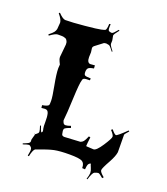

<svg xmlns="http://www.w3.org/2000/svg" viewBox="-146 -951 877 1011"><g transform="rotate(20 292.0 -445.5)"><path d="M298.8 -850.1 297.9 -835.9Q297.9 -819.8 300.3 -816.2Q302.7 -812.5 308.1 -811Q313.5 -809.6 316.4 -809.3Q319.3 -809.1 321.3 -809.6Q328.1 -811 349.1 -836.9L354 -834Q331.1 -806.2 331.1 -798.8L335.9 -772.9Q335.9 -762.2 335.4 -754.2Q335 -746.1 356.9 -719.2L354 -715.8Q338.4 -735.8 333.3 -740.5Q328.1 -745.1 322.8 -745.1L311 -747.1Q307.6 -747.1 299.8 -745.1L254.9 -710.9Q249 -705.1 249 -699.2L252 -675.8L251 -648.9Q251 -632.3 256.1 -624.3Q261.2 -616.2 270.3 -616.2Q279.3 -616.2 294.9 -618.2L295.9 -601.1Q271 -597.2 264.9 -589.8Q258.8 -582.5 258.8 -568.4Q258.8 -554.2 264.9 -550.3Q271 -546.4 297.9 -545.9L296.9 -535.2Q271.5 -535.2 264.6 -532Q257.8 -528.8 256.8 -520Q250.5 -502.9 246.8 -414.8Q243.2 -326.7 238.8 -290Q238.8 -287.6 242.9 -278.3Q247.1 -269 256.8 -269Q266.6 -269 285.6 -275.9L289.1 -265.1Q258.3 -254.9 254.9 -247.1Q253.9 -244.1 253.9 -236.8L256.8 -220.2Q258.3 -209 272.9 -209L360.8 -213.9Q370.6 -217.3 376.7 -224.6Q382.8 -231.9 393.1 -255.9L401.9 -253.9Q397 -212.9 397 -204.1Q397 -202.1 403.3 -202.1H405.8L439 -200.2Q454.6 -200.2 482.7 -243.2Q510.7 -286.1 510.7 -296.6Q510.7 -307.1 490.7 -328.1L498 -334Q516.6 -311 524.4 -311Q532.2 -311 579.1 -356.9L584 -353Q564 -331.5 564 -327.1L564.9 -230Q562 -207.5 542 -170.9Q514.6 -122.1 514.6 -111.3Q514.6 -100.6 540 -80.1L533.7 -73.2Q512.7 -91.8 506.1 -91.8Q499.5 -91.8 484.9 -85.9Q475.1 -80.6 462.9 -41L458 -42Q465.8 -65.9 465.8 -77.6Q465.8 -89.4 459.2 -104Q452.6 -118.7 451.7 -125Q442.9 -122.6 438.7 -114.7Q434.6 -106.9 433.1 -85.9L417 -86.9Q417 -114.3 401.1 -123Q385.3 -131.8 331.1 -131.8Q276.9 -131.8 245.8 -125.5Q214.8 -119.1 149.9 -94.2Q139.2 -85.9 131.8 -49.8L125 -50.8Q129.9 -76.2 129.9 -81.8Q129.9 -87.4 128.9 -90.6Q127.9 -93.8 127.2 -95Q126.5 -96.2 124 -99.1Q118.2 -106 111.3 -106Q104.5 -106 80.1 -97.2L78.1 -102.1Q101.1 -111.3 107.2 -115.2Q113.3 -119.1 114.7 -124V-138.2Q115.2 -141.6 123 -168Q123 -168.9 116.7 -172.9L124 -169.9L136.7 -181.2Q139.6 -184.1 139.6 -190.7Q139.6 -197.3 131.8 -221.2L136.7 -223.1Q145.5 -196.3 149.9 -189.9Q155.8 -192.9 155.8 -198.5Q155.8 -204.1 153.3 -213.1Q150.9 -222.2 151.4 -250Q151.9 -277.8 147.5 -295.4Q143.1 -313 127.9 -313Q124.5 -313 106.9 -311L105 -326.2Q136.7 -331.5 140.6 -340.8Q142.1 -344.2 142.1 -364.5Q142.1 -384.8 130.4 -446Q118.7 -507.3 118.7 -538.1L120.1 -559.1Q120.1 -560.1 113.5 -572.5Q106.9 -585 106.9 -598.1L113.8 -668.9Q113.8 -682.6 110.4 -687.7Q106.9 -692.9 105.2 -695.6Q103.5 -698.2 98.6 -699.7Q93.8 -701.2 91.8 -702.1Q86.9 -704.1 76.2 -704.1H55.7Q42.5 -704.1 12.7 -682.1L8.8 -688Q28.8 -703.6 34.9 -712.2Q41 -720.7 43 -730L45.9 -766.1Q45.9 -782.7 22 -811L26.9 -815.9Q52.7 -789.1 66.9 -789.1Q105 -789.1 173.6 -795.7Q242.2 -802.2 261.5 -806.6Q280.8 -811 283.2 -813Q290 -817.9 291 -849.1Z"/></g></svg>

Font: Eater Caps
Style: Regular
Weight: 400
Version: Version 001.002